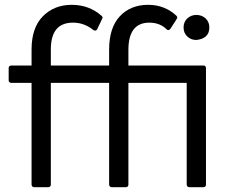

<svg xmlns="http://www.w3.org/2000/svg" viewBox="-20 -777 954 797"><path d="M825 0H766Q756 0 755 -11V-433H513V-11Q513 -1 503 0H444Q434 0 433 -11V-433H191V-11Q191 -1 181 0H122Q112 0 111 -11V-433H27Q17 -433 16 -443V-495Q16 -504 27 -505H111V-571Q111 -662 158 -709.5Q205 -757 278 -757Q350 -757 402 -711Q406 -707 406 -704Q406 -702 383 -655Q380 -650 375 -650Q372 -650 368 -652Q330 -683 283 -683Q191 -683 191 -572V-505H433V-571Q433 -662 477.5 -709.5Q522 -757 595 -757Q664 -757 713 -711Q716 -707 716 -703Q716 -701 687 -657Q683 -652 678 -652Q675 -652 672 -655Q644 -683 600 -683Q513 -683 513 -570V-505H825Q834 -505 835 -495V-11Q835 -1 825 0ZM795 -611Q773 -611 757.5 -625.5Q742 -640 742 -663Q742 -686 757.5 -700.5Q773 -715 795 -715Q818 -715 833.5 -700.5Q849 -686 849 -663Q849 -617 795 -611Z"/></svg>

Font: YamahaIndonesia935. App
Style: Regular
Weight: 400
Designer: Dalton Maag Ltd
Foundry: Dalton Maag Ltd
Version: Version 1.002; January 01, 2024; Regular/Italic